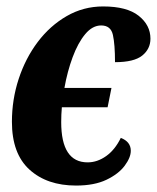

<svg xmlns="http://www.w3.org/2000/svg" viewBox="-20 -566 487 596"><path d="M216 10Q126 10 71.5 -39.5Q17 -89 17 -188Q17 -257 38 -321Q59 -385 97 -435.5Q135 -486 187 -516Q239 -546 300 -546Q374 -546 410.5 -517Q447 -488 447 -446Q447 -414 421.5 -393.5Q396 -373 337 -373Q337 -428 330.5 -457.5Q324 -487 294 -487Q267 -487 244.5 -460Q222 -433 205.5 -388.5Q189 -344 180 -293H326L314 -233H172Q170 -210 170 -187Q170 -62 252 -62Q282 -62 309.5 -81.5Q337 -101 355 -138Q386 -126 386 -98Q386 -77 367 -51.5Q348 -26 310.5 -8Q273 10 216 10Z"/></svg>

Font: Noto Serif ExtraCondensed ExtraBold
Style: Italic
Weight: 800
Width: 2
Italic angle: -12°
Designer: Monotype Design Team
Foundry: Monotype Imaging Inc.
Version: Version 2.013